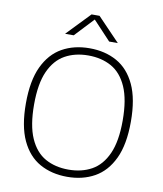

<svg xmlns="http://www.w3.org/2000/svg" viewBox="-100 -1025 945 1115"><g transform="rotate(10 372.0 -467.0)"><path d="M372 9Q280 9 210.2 -30Q140.5 -69 101.5 -152.5Q62.5 -236 62.5 -370Q62.5 -504 102 -587.5Q141.5 -671 211.2 -710Q281 -749 372 -749Q464 -749 533.8 -710Q603.5 -671 642.5 -587.5Q681.5 -504 681.5 -370Q681.5 -236 642 -152.5Q602.5 -69 532.8 -30Q463 9 372 9ZM372 -33.5Q450 -33.5 508.8 -66.2Q567.5 -99 600.5 -172.5Q633.5 -246 633.5 -368Q633.5 -492 600.5 -566.5Q567.5 -641 508.8 -673.8Q450 -706.5 372 -706.5Q294.5 -706.5 235.5 -673.8Q176.5 -641 143.5 -567.8Q110.5 -494.5 110.5 -372Q110.5 -248 143.5 -173.5Q176.5 -99 235.2 -66.2Q294 -33.5 372 -33.5ZM216.5 -807 348.5 -944.5H395.5L527.5 -807H476.5L372 -918.5L267.5 -807Z"/></g></svg>

Font: Encode Sans SemiExpanded SemiExpanded ExtraLight
Style: Regular
Weight: 200
Width: 6
Designer: Multiple Designers
Foundry: Impallari Type
Version: Version 3.000; ttfautohint (v1.8.3) -l 8 -r 50 -G 200 -x 14 